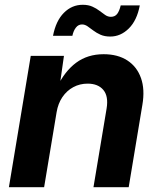

<svg xmlns="http://www.w3.org/2000/svg" viewBox="-20 -778 663 798"><path d="M215.2 -311.3 163.4 0H17L107.8 -545.9H245.8L226.4 -409.6L216.4 -414.4Q248.8 -482 296.6 -517.4Q344.4 -552.7 410.7 -552.7Q469.5 -552.7 509.3 -526.8Q549.2 -500.8 565.9 -453.7Q582.7 -406.5 571.8 -342.4L514.9 0H368.5L423 -326.5Q431.6 -377.8 409.6 -404.1Q387.6 -430.4 344.2 -430.4Q311.6 -430.4 284.5 -415.7Q257.4 -401.1 239.3 -374.4Q221.2 -347.6 215.2 -311.3ZM438.3 -626.1Q415 -626.1 397.9 -633.6Q380.9 -641.2 367.8 -651.2Q354.7 -661.3 343.7 -668.8Q332.6 -676.4 320.9 -676.4Q305.4 -676.4 295.3 -663.1Q285.1 -649.9 280.8 -629.1H200.3Q212.3 -691.4 245.5 -724.7Q278.8 -758.1 323.7 -758.1Q347.2 -758.1 363.9 -750.5Q380.7 -743 393.5 -733.1Q406.3 -723.2 417.3 -715.7Q428.4 -708.1 440.9 -708.1Q457.8 -708.1 467.1 -720.3Q476.3 -732.5 481.7 -755.6H561Q549.3 -693.2 515.3 -659.6Q481.4 -626.1 438.3 -626.1Z"/></svg>

Font: Inter Variable
Style: Italic
Weight: 400
Italic angle: -9.39999°
Designer: Rasmus Andersson
Foundry: rsms
Version: Version 4.001;git-9221beed3